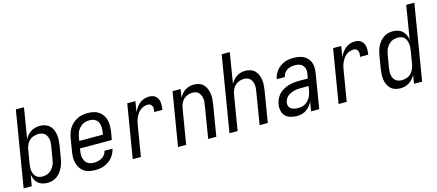

<svg xmlns="http://www.w3.org/2000/svg" viewBox="-52 -1265 4106 1802"><g transform="rotate(-15 2000.5 -363.5)"><path d="M239 8Q213 8 189 0.5Q165 -7 147 -23Q129 -39 119 -61.5Q109 -84 105 -109L87 0H8L129 -735H208L159 -437Q169 -457 184.5 -474.5Q200 -492 219.5 -504.5Q239 -517 261.5 -522.5Q284 -528 305 -528Q332 -528 356.5 -520Q381 -512 399 -495Q417 -478 427 -455Q437 -432 441 -406.5Q445 -381 443.5 -354Q442 -327 438 -301L418 -181Q414 -158 407.5 -135.5Q401 -113 390 -91.5Q379 -70 364 -51Q349 -32 328.5 -18Q308 -4 285 2Q262 8 239 8ZM208 -62Q224 -62 240.5 -65.5Q257 -69 272 -78Q287 -87 299 -100Q311 -113 320 -128.5Q329 -144 333.5 -160Q338 -176 340 -192L360 -312Q363 -329 364.5 -346.5Q366 -364 363 -380.5Q360 -397 353 -412Q346 -427 334.5 -437.5Q323 -448 307 -453Q291 -458 274 -458Q251 -458 226.5 -450Q202 -442 184 -424.5Q166 -407 156 -383.5Q146 -360 143 -337L123 -217Q120 -199 118.5 -181Q117 -163 119 -146Q121 -129 127.5 -113Q134 -97 145.5 -85Q157 -73 173.5 -67.5Q190 -62 208 -62Z M701 8Q672 8 644.5 2Q617 -4 595 -19Q573 -34 558.5 -57Q544 -80 537 -106.5Q530 -133 530.5 -161.5Q531 -190 536 -219L556 -339Q560 -364 568 -389Q576 -414 590.5 -436.5Q605 -459 625.5 -477Q646 -495 670 -507Q694 -519 719.5 -523.5Q745 -528 769 -528Q798 -528 826 -522Q854 -516 876.5 -501Q899 -486 914.5 -463.5Q930 -441 936.5 -414Q943 -387 942.5 -358.5Q942 -330 938 -301L925 -225H616L613 -208Q610 -190 609 -172.5Q608 -155 611.5 -138Q615 -121 623 -106.5Q631 -92 643.5 -81.5Q656 -71 672.5 -66.5Q689 -62 707 -62Q727 -62 746.5 -66Q766 -70 784.5 -80.5Q803 -91 816 -108.5Q829 -126 832 -145H910Q905 -123 895 -101.5Q885 -80 869.5 -61.5Q854 -43 833.5 -29Q813 -15 791 -6.5Q769 2 746 5Q723 8 701 8ZM858 -295 860 -312Q863 -330 864 -347.5Q865 -365 862.5 -381.5Q860 -398 852.5 -413Q845 -428 832.5 -438.5Q820 -449 804 -453.5Q788 -458 770 -458Q754 -458 736.5 -454.5Q719 -451 704 -442.5Q689 -434 676 -421Q663 -408 654 -392.5Q645 -377 640.5 -360.5Q636 -344 633 -328L628 -295Z M1068 0 1154 -520H1233L1216 -416Q1226 -438 1240.5 -459Q1255 -480 1274.5 -496Q1294 -512 1318 -520Q1342 -528 1365 -528Q1384 -528 1401 -523.5Q1418 -519 1430.5 -507.5Q1443 -496 1450.5 -480.5Q1458 -465 1460 -447.5Q1462 -430 1461 -411.5Q1460 -393 1457 -375H1378Q1380 -389 1381 -403Q1382 -417 1377.5 -429.5Q1373 -442 1362.5 -450Q1352 -458 1338 -458Q1319 -458 1300 -452Q1281 -446 1264.5 -433.5Q1248 -421 1236.5 -404Q1225 -387 1216.5 -369Q1208 -351 1203.5 -332.5Q1199 -314 1196 -295L1147 0Z M1508 0 1594 -520H1673L1659 -438Q1670 -458 1684.5 -475Q1699 -492 1718 -504.5Q1737 -517 1758.5 -522.5Q1780 -528 1801 -528Q1827 -528 1851.5 -520Q1876 -512 1893.5 -494.5Q1911 -477 1920.5 -454Q1930 -431 1934 -405.5Q1938 -380 1936 -353.5Q1934 -327 1930 -301L1880 0H1801L1852 -312Q1855 -329 1856.5 -346Q1858 -363 1855.5 -379.5Q1853 -396 1846.5 -411Q1840 -426 1829 -437Q1818 -448 1802.5 -453Q1787 -458 1770 -458Q1747 -458 1723.5 -449.5Q1700 -441 1682.5 -423.5Q1665 -406 1655.5 -383Q1646 -360 1643 -337L1587 0Z M2008 0 2129 -735H2208L2159 -438Q2170 -458 2184.5 -475Q2199 -492 2218 -504.5Q2237 -517 2258.5 -522.5Q2280 -528 2301 -528Q2327 -528 2351.5 -520Q2376 -512 2393.5 -494.5Q2411 -477 2420.5 -454Q2430 -431 2434 -405.5Q2438 -380 2436 -353.5Q2434 -327 2430 -301L2380 0H2301L2352 -312Q2355 -329 2356.5 -346Q2358 -363 2355.5 -379.5Q2353 -396 2346.5 -411Q2340 -426 2329 -437Q2318 -448 2302.5 -453Q2287 -458 2270 -458Q2247 -458 2223.5 -449.5Q2200 -441 2182.5 -423.5Q2165 -406 2155.5 -383Q2146 -360 2143 -337L2087 0Z M2667 8Q2635 8 2604.5 0Q2574 -8 2553 -28Q2532 -48 2525 -79Q2518 -110 2523 -142Q2527 -167 2538.5 -192Q2550 -217 2568.5 -237Q2587 -257 2611.5 -270.5Q2636 -284 2661 -292Q2686 -300 2711.5 -303Q2737 -306 2763 -306H2851L2858 -347Q2859 -353 2860 -360Q2861 -367 2861 -373Q2862 -392 2854.5 -409Q2847 -426 2834 -437.5Q2821 -449 2803 -453.5Q2785 -458 2766 -458Q2747 -458 2727 -454Q2707 -450 2690 -439.5Q2673 -429 2661 -411.5Q2649 -394 2646 -375H2568Q2571 -397 2581 -418.5Q2591 -440 2606 -458.5Q2621 -477 2640.5 -491Q2660 -505 2682 -513.5Q2704 -522 2726.5 -525Q2749 -528 2771 -528Q2797 -528 2822.5 -523.5Q2848 -519 2869.5 -507.5Q2891 -496 2907 -477.5Q2923 -459 2931 -436Q2939 -413 2939 -387Q2939 -361 2935 -335L2880 0H2801L2816 -92Q2805 -70 2790 -51Q2775 -32 2755.5 -18.5Q2736 -5 2712.5 1.5Q2689 8 2667 8ZM2699 -62Q2715 -62 2732.5 -66Q2750 -70 2765.5 -80Q2781 -90 2793 -104Q2805 -118 2813 -133.5Q2821 -149 2826 -166Q2831 -183 2834 -200L2840 -236H2763Q2747 -236 2730 -234.5Q2713 -233 2697 -228.5Q2681 -224 2664.5 -217Q2648 -210 2635 -198.5Q2622 -187 2613.5 -171.5Q2605 -156 2602 -139Q2600 -127 2602 -114.5Q2604 -102 2610.5 -92.5Q2617 -83 2627 -77Q2637 -71 2649 -67.5Q2661 -64 2673.5 -63Q2686 -62 2699 -62Z M3068 0 3154 -520H3233L3216 -416Q3226 -438 3240.5 -459Q3255 -480 3274.5 -496Q3294 -512 3318 -520Q3342 -528 3365 -528Q3384 -528 3401 -523.5Q3418 -519 3430.5 -507.5Q3443 -496 3450.5 -480.5Q3458 -465 3460 -447.5Q3462 -430 3461 -411.5Q3460 -393 3457 -375H3378Q3380 -389 3381 -403Q3382 -417 3377.5 -429.5Q3373 -442 3362.5 -450Q3352 -458 3338 -458Q3319 -458 3300 -452Q3281 -446 3264.5 -433.5Q3248 -421 3236.5 -404Q3225 -387 3216.5 -369Q3208 -351 3203.5 -332.5Q3199 -314 3196 -295L3147 0Z M3668 8Q3641 8 3616.5 0Q3592 -8 3574.5 -25Q3557 -42 3546.5 -65Q3536 -88 3532.5 -113.5Q3529 -139 3530.5 -166Q3532 -193 3536 -219L3556 -339Q3560 -362 3566 -384.5Q3572 -407 3583 -428.5Q3594 -450 3609.5 -469Q3625 -488 3645 -502Q3665 -516 3688 -522Q3711 -528 3734 -528Q3760 -528 3784.5 -520.5Q3809 -513 3826.5 -497Q3844 -481 3854.5 -458.5Q3865 -436 3869 -411L3922 -735H4001L3880 0H3801L3814 -83Q3804 -63 3788.5 -45.5Q3773 -28 3753.5 -15.5Q3734 -3 3711.5 2.5Q3689 8 3668 8ZM3700 -62Q3723 -62 3747.5 -70Q3772 -78 3789.5 -95.5Q3807 -113 3817 -136.5Q3827 -160 3831 -183L3851 -303Q3854 -321 3855.5 -339Q3857 -357 3854.5 -374Q3852 -391 3846 -407Q3840 -423 3828.5 -435Q3817 -447 3800.5 -452.5Q3784 -458 3766 -458Q3750 -458 3733 -454.5Q3716 -451 3701 -442Q3686 -433 3674 -420Q3662 -407 3653.5 -391.5Q3645 -376 3640.5 -360Q3636 -344 3633 -328L3613 -208Q3610 -191 3609 -173.5Q3608 -156 3610.5 -139.5Q3613 -123 3620 -108Q3627 -93 3639 -82.5Q3651 -72 3667 -67Q3683 -62 3700 -62Z"/></g></svg>

Font: Iosevka Term Curly Oblique
Style: Regular
Weight: 400
Italic angle: -9°
Designer: Belleve Invis
Foundry: Belleve Invis
Version: Version 32.3.0